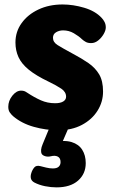

<svg xmlns="http://www.w3.org/2000/svg" viewBox="-20 -572 518 855"><path d="M432.3 -492.8Q440.1 -484.8 445.6 -474.1Q451.1 -463.3 451.1 -450.1Q451.1 -436.6 441.5 -420.1Q431.9 -403.6 417.2 -391.8Q402.6 -380.1 386.1 -380.1Q371.4 -380.1 362.3 -385.1Q353.1 -390.1 345.3 -397.1Q330.7 -411.3 308.7 -424Q286.8 -436.7 261.1 -436.7Q243.7 -436.7 229.8 -428.4Q215.9 -420.2 215.9 -403.6Q215.9 -384.2 236.4 -371.3Q256.9 -358.4 303.7 -333.1Q343.3 -312.2 373.9 -291.1Q404.4 -269.9 421.7 -240.7Q438.9 -211.4 438.9 -164.4Q438.9 -118.2 414.3 -79Q389.8 -39.8 344.9 -15.9Q300.1 8 239.4 8Q184.4 8 130.4 -7.2Q76.4 -22.3 38.4 -54.6Q29.9 -62.1 23.4 -71.6Q16.9 -81 16.9 -96.6Q16.9 -123.1 34.9 -145.8Q53 -168.4 73.9 -168.4Q82 -168.4 87.9 -166.4Q93.8 -164.4 100.8 -159.4Q132.8 -138.3 162.1 -125.3Q191.4 -112.3 225.4 -112.3Q248.7 -112.3 261.5 -120.1Q274.3 -127.9 274.3 -141.3Q274.3 -162.6 253.1 -177Q231.8 -191.4 197.1 -208.1Q140.2 -235.3 108 -261.7Q75.8 -288 62.3 -317.7Q48.8 -347.3 48.8 -382.9Q48.8 -431.1 76.4 -469.3Q104 -507.6 151.4 -529.8Q198.8 -552.1 258.8 -552.1Q305.8 -552.1 355 -537.5Q404.2 -522.9 432.3 -492.8ZM231.7 262.4Q207.4 262.4 180.9 257.2Q154.4 251.9 132.9 240.7Q120.6 233.9 117.8 223.2Q115.1 212.6 119.1 199.6Q123.1 185.6 132.2 174.2Q141.3 162.9 160.1 167.9Q169.1 170.3 185.3 174.2Q201.4 178.1 215.4 178.1Q233 178.1 241.3 170.4Q249.7 162.8 249.7 149.8Q249.7 131.8 237.4 125.4Q225.1 119.1 206.8 123.8Q193.8 127 182.4 123.9Q171 120.8 166 113.8Q162 105.8 163 94.8Q164 83.9 170 69.9L198.9 0H284.1L249.8 79.3L216.9 61.3Q266.7 50.8 298.7 60.6Q330.7 70.4 346.2 95.1Q361.8 119.7 361.8 154.4Q361.8 202.1 327.6 232.3Q293.3 262.4 231.7 262.4Z"/></svg>

Font: Playpen Sans Deva
Style: Regular
Weight: 400
Designer: Pooja Saxena, Gunjan Panchal, Laura Meseguer, Veronika Burian, José Scaglione
Foundry: TypeTogether
Version: Version 2.000